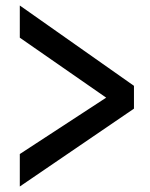

<svg xmlns="http://www.w3.org/2000/svg" viewBox="-20 -715 544 698"><path d="M52 -155V-37L467 -320V-403L52 -695V-578L366 -360Z"/></svg>

Font: Bithumb Trading Sans Semibold
Style: Regular
Weight: 600
Designer: Ham Hyungwon
Foundry: Bithumb
Version: Version 0.500;FEAKit 1.0